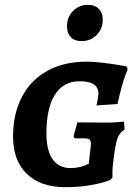

<svg xmlns="http://www.w3.org/2000/svg" viewBox="-20 -765 576 794"><path d="M34 -200Q34 -295 71 -365Q108 -435 176.5 -472.5Q245 -510 338 -510Q368 -510 405 -505.5Q442 -501 469 -496.5Q496 -492 504 -490L508 -479Q506 -474 499 -455.5Q492 -437 483 -405Q474 -373 466 -335L379 -329Q380 -335 383.5 -352Q387 -369 387 -378Q387 -429 309 -429Q243 -429 207.5 -374Q172 -319 172 -213Q172 -143 197.5 -106.5Q223 -70 272 -70Q292 -70 308.5 -74Q325 -78 335 -82.5Q345 -87 347 -88L355 -157L356 -170Q356 -183 350 -188Q344 -193 327 -193H289L284 -201L300 -259L414 -258Q440 -258 462.5 -259.5Q485 -261 493 -262L495 -229Q480 -220 471.5 -205Q463 -190 459 -166Q454 -143 449.5 -106.5Q445 -70 445 -58V-31L436 -21Q436 -20 410.5 -12Q385 -4 343 2.5Q301 9 249 9Q148 9 91 -46Q34 -101 34 -200ZM257 -656Q257 -694 282 -719.5Q307 -745 344 -745Q373 -745 389 -728Q405 -711 405 -684Q405 -646 380 -620.5Q355 -595 317 -595Q288 -595 272.5 -611.5Q257 -628 257 -656Z"/></svg>

Font: Alegreya SC
Style: Bold Italic
Weight: 700
Italic angle: -7°
Designer: Juan Pablo del Peral
Foundry: Huerta Tipografica
Version: Version 2.007; ttfautohint (v1.6)